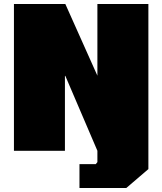

<svg xmlns="http://www.w3.org/2000/svg" viewBox="-20 -757 815 964"><path d="M379 187V67H461L469 57V0L308 -376H306V0H50V-737H308L469 -377V-737H725V92L614 187Z"/></svg>

Font: Tomorrow ExtraBold
Style: Regular
Weight: 800
Designer: Tony de Marco, Monica Rizzolli
Foundry: Just in Type
Version: Version 2.002